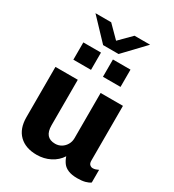

<svg xmlns="http://www.w3.org/2000/svg" viewBox="-217 -1038 1059 1169"><g transform="rotate(30 312.5 -453.0)"><path d="M225 10Q146.5 10 102 -33.5Q57.5 -77 57.5 -157.5V-511H214.5V-191Q214.5 -148 233 -126.2Q251.5 -104.5 289 -104.5Q312.5 -104.5 332 -116.2Q351.5 -128 363.2 -148.2Q375 -168.5 375 -192.5V-511H532V-126Q532 -106.5 541.5 -98.2Q551 -90 562 -90Q572 -90 582 -93.2Q592 -96.5 601 -101V-12Q588 -2 565.8 4Q543.5 10 510.5 10Q472 10 446.8 -0.5Q421.5 -11 407.8 -30Q394 -49 386.5 -72.5Q361.5 -33.5 318.8 -11.8Q276 10 225 10ZM242.5 -771 105 -916H215.5L297.5 -833.5L379.5 -916H489L351 -771ZM130 -603.5V-725H254V-603.5ZM338 -603.5V-725H461.5V-603.5Z"/></g></svg>

Font: Chivo Medium
Style: Regular
Weight: 500
Designer: Hector Gatti
Foundry: Omnibus-Type
Version: Version 2.002